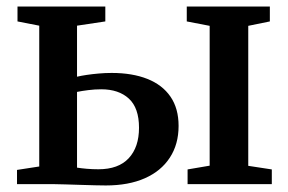

<svg xmlns="http://www.w3.org/2000/svg" viewBox="-20 -563 882 587"><path d="M553.5 0V-45L621 -56.5V-484L551 -497.5V-543H805V-497.5L739 -484V-56L811 -45V0ZM32 0V-43.5L100 -54V-484.5L33.5 -497.5V-543H302V-497.5L215.5 -484.5V-328.5Q228.5 -331.5 245.2 -334Q262 -336.5 281.5 -338.2Q301 -340 321.5 -340Q384.5 -340 430.5 -321.8Q476.5 -303.5 501.2 -267.5Q526 -231.5 526 -178Q526 -122 499.2 -81Q472.5 -40 422.8 -18Q373 4 303.5 4Q292 4 271 3.5Q250 3 226 2.2Q202 1.5 180.5 0.8Q159 0 146 0ZM281 -45.5Q342 -45.5 373.5 -79.2Q405 -113 405 -172.5Q405 -233 374 -261.5Q343 -290 289.5 -290Q270 -290 250 -287.5Q230 -285 215.5 -282V-50.5Q228 -48.5 245.2 -47Q262.5 -45.5 281 -45.5Z"/></svg>

Font: Merriweather 48pt SemiBold
Style: Regular
Weight: 600
Version: Version 2.100